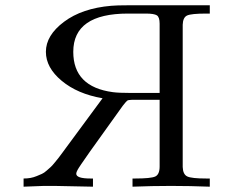

<svg xmlns="http://www.w3.org/2000/svg" viewBox="-20 -703 873 723"><path d="M68.8 0V-30.8Q83 -30.8 95 -33Q106.9 -35.2 118.4 -40Q129.9 -44.9 137.9 -48.3Q146 -51.8 156 -60.8Q166 -69.8 170.9 -74Q175.8 -78.1 186.3 -91.1Q196.8 -104 200 -107.9Q203.1 -111.8 214.6 -127.4Q226.1 -143.1 229 -147L366.2 -333Q272 -349.1 212.4 -398.7Q152.8 -448.2 152.8 -507.8Q152.8 -569.8 220.9 -620.8Q289.1 -671.9 398.9 -681.2Q419.9 -683.1 460.9 -683.1H770V-651.9H756.8Q699.7 -651.9 684.3 -644.5Q668.9 -637.2 668 -609.9V-74.2Q668.9 -46.4 685.1 -38.6Q701.2 -30.8 756.8 -30.8H770V0Q695.8 -2.9 623.8 -2.9Q551.8 -2.9 479 0V-30.8H488.8Q547.9 -30.8 564.5 -38.3Q581.1 -45.9 581.1 -76.2V-327.1H476.1Q462.9 -327.1 458.5 -323.5Q454.1 -319.8 441.9 -304.2Q280.8 -81.1 272 -63Q267.1 -54.2 267.1 -48.8Q267.1 -30.8 320.8 -30.8H330.1V0L186 -2.9H145ZM255.9 -507.8Q255.9 -376 404.8 -356Q426.8 -353 472.2 -353H581.1V-613.8Q581.1 -638.7 570.6 -645.3Q560.1 -651.9 528.8 -651.9H461.9Q255.9 -651.9 255.9 -507.8Z"/></svg>

Font: CMU Serif Upright Italic
Style: UprightItalic
Weight: 500
Version: Version 0.7.0